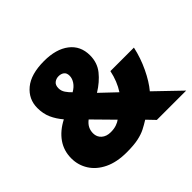

<svg xmlns="http://www.w3.org/2000/svg" viewBox="-170 -928 1143 1143"><g transform="rotate(-45 402.0 -356.5)"><path d="M330 -723Q431 -723 489.5 -678Q548 -633 548 -553Q548 -491 512 -446Q476 -401 419 -366L516 -274Q552 -329 567 -401H765Q749 -328 717 -261Q685 -194 648 -150L804 0H557L509 -50Q482 -33 455.5 -19.5Q429 -6 391.5 2Q354 10 294 10Q211 10 153 -18Q95 -46 65 -93.5Q35 -141 35 -198Q35 -262 69.5 -311.5Q104 -361 168 -394Q138 -429 121 -467Q104 -505 104 -553Q104 -627 161.5 -675Q219 -723 330 -723ZM327 -598Q307 -598 291.5 -586Q276 -574 276 -547Q276 -525 289 -506Q302 -487 319 -471Q347 -487 361.5 -509Q376 -531 376 -553Q376 -577 362 -587.5Q348 -598 327 -598ZM272 -289Q251 -273 241.5 -254Q232 -235 232 -212Q232 -181 254 -161.5Q276 -142 312 -142Q340 -142 361 -149.5Q382 -157 393 -166Z"/></g></svg>

Font: Noto Sans Lao Black
Style: Regular
Weight: 900
Designer: Monotype Design Team
Foundry: Monotype Imaging Inc.
Version: Version 2.003; ttfautohint (v1.8.4.7-5d5b)